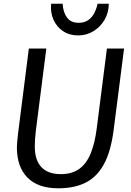

<svg xmlns="http://www.w3.org/2000/svg" viewBox="-20 -1009 709 1037"><path d="M294.9 8Q185.2 8 128.2 -50Q71.2 -108 71.2 -212.9Q71.2 -224.6 72.8 -242.6Q74.5 -260.6 77.8 -290.3L135.8 -747H230.2L173.9 -305.5Q170.9 -280.5 169.4 -258.4Q167.9 -236.3 167.9 -217.9Q167.9 -144.4 203.5 -106.4Q239.1 -68.5 308.4 -68.5Q369 -68.5 408 -96.8Q447.1 -125.1 469.5 -179.6Q491.9 -234.2 502.2 -313.3L557.5 -747H650.1L593.5 -304.5Q586 -248.1 573.1 -202.5Q560.2 -156.9 541.6 -122.7Q504.2 -54 443.2 -23Q382.3 8 294.9 8ZM402 -817.6Q355 -817.6 320.6 -840.7Q286.1 -863.7 268.8 -902.7Q251.5 -941.6 256.2 -988.8H318.3Q321.2 -941.6 342.2 -913.7Q363.2 -885.8 405.2 -885.8Q436 -885.8 456.5 -900.3Q477 -914.7 489.1 -938.2Q501.1 -961.7 507.2 -988.8H567.6Q567.6 -942.1 545.4 -903.2Q523.1 -864.4 485.4 -841Q447.7 -817.6 402 -817.6Z"/></svg>

Font: Merriweather Sans Variable Regular
Style: Italic
Weight: 300
Italic angle: -8°
Designer: Eben Sorkin
Foundry: Eben Sorkin
Version: Version 2.001